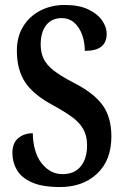

<svg xmlns="http://www.w3.org/2000/svg" viewBox="-20 -744 500 774"><path d="M222 10Q150 10 108 -9Q66 -28 48 -59Q30 -90 30 -127Q30 -168 54 -187.5Q78 -207 112 -207Q114 -128 148.5 -85Q183 -42 232 -42Q280 -42 305.5 -73.5Q331 -105 331 -158Q331 -197 315.5 -224Q300 -251 269.5 -273Q239 -295 195 -319Q116 -361 82 -411.5Q48 -462 48 -540Q48 -596 73.5 -637.5Q99 -679 143 -701.5Q187 -724 241 -724Q298 -724 335 -706.5Q372 -689 391 -662.5Q410 -636 410 -607Q410 -574 389 -556.5Q368 -539 322 -539Q322 -572 311.5 -602.5Q301 -633 280 -652Q259 -671 228 -671Q189 -671 166.5 -643Q144 -615 144 -564Q144 -533 155.5 -508Q167 -483 195.5 -460.5Q224 -438 276 -411Q357 -370 393 -321Q429 -272 429 -194Q429 -98 371.5 -44Q314 10 222 10Z"/></svg>

Font: Noto Serif Myanmar ExtraCondensed SemiBold
Style: Regular
Weight: 600
Width: 2
Designer: Ben Mitchell and the Monotype Design Team
Foundry: Monotype Imaging Inc.
Version: Version 2.106; ttfautohint (v1.8.4.7-5d5b)